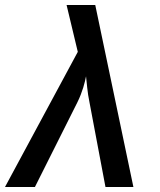

<svg xmlns="http://www.w3.org/2000/svg" viewBox="-20 -750 640 770"><path d="M0 0H120L290 -339C311 -381 321 -422 325 -444C328 -422 330 -380 339 -339L403 0H515L362 -730H247L292 -542Z"/></svg>

Font: JetBrains Mono SemiBold
Style: Italic
Weight: 472
Italic angle: -9°
Monospace: yes
Designer: Philipp Nurullin, Konstantin Bulenkov
Foundry: JetBrains
Version: Version 2.305